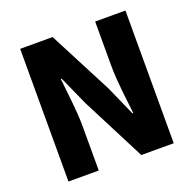

<svg xmlns="http://www.w3.org/2000/svg" viewBox="-130 -879 1024 1013"><g transform="rotate(-20 382.0 -372.5)"><path d="M86 0H256V-247C256 -337 241 -439 233 -522H238L311 -359L495 0H677V-745H507V-498C507 -409 522 -302 531 -223H526L453 -388L268 -745H86Z"/></g></svg>

Font: Noto Sans JP Black
Style: Regular
Weight: 900
Designer: Ryoko NISHIZUKA 西塚涼子 (kana, bopomofo & ideographs); Paul D. Hunt (Latin, Greek & Cyrillic); Sandoll Communications 산돌커뮤니
Foundry: Adobe
Version: Version 2.002;hotconv 1.0.116;makeotfexe 2.5.65601